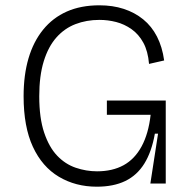

<svg xmlns="http://www.w3.org/2000/svg" viewBox="-20 -692 719 724"><path d="M345 12Q265 12 202 -25.5Q139 -63 104 -138.5Q69 -214 69 -329Q69 -409 87.5 -472Q106 -535 142.5 -580Q179 -625 232 -648.5Q285 -672 355 -672Q405 -672 446.5 -658.5Q488 -645 520 -619Q552 -593 572 -554Q592 -515 599 -464L542 -451Q538 -499 520.5 -531Q503 -563 476 -582Q449 -601 418 -609Q387 -617 355 -617Q306 -617 264.5 -601Q223 -585 192.5 -550.5Q162 -516 145 -461Q128 -406 128 -329Q128 -247 146.5 -192Q165 -137 195.5 -105Q226 -73 265.5 -59.5Q305 -46 346 -46Q404 -46 446 -69Q488 -92 514 -140Q540 -188 548 -259H383V-313H605V-227V0H547L576 -188H564Q552 -120 524.5 -75.5Q497 -31 452.5 -9.5Q408 12 345 12Z"/></svg>

Font: Bricolage Grotesque ExtraLight
Style: Regular
Weight: 250
Designer: Mathieu Triay
Foundry: Atelier Triay
Version: Version 1.000;gftools[0.9.30]